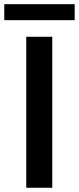

<svg xmlns="http://www.w3.org/2000/svg" viewBox="-43 -884 372 904"><path d="M203.1 -710.9V0H80.6V-710.9ZM308.6 -864.3V-789.1H-22.9V-864.3Z"/></svg>

Font: Vazirmatn FD Medium
Style: Regular
Weight: 500
Designer: Saber Rastikerdar
Foundry: Saber Rastikerdar
Version: Version 33.003